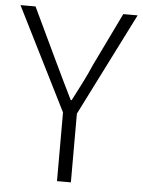

<svg xmlns="http://www.w3.org/2000/svg" viewBox="-52 -771 607 813"><g transform="rotate(5 251.0 -364.5)"><path d="M221 0H280V-292L500 -729H439L331 -506C308 -452 281 -401 253 -347H249C222 -401 198 -452 172 -506L66 -729H2L221 -292Z"/></g></svg>

Font: Noto Sans SC Light
Style: Regular
Weight: 300
Designer: Ryoko NISHIZUKA 西塚涼子 (kana, bopomofo & ideographs); Paul D. Hunt (Latin, Greek & Cyrillic); Sandoll Communications 산돌커뮤니
Foundry: Adobe
Version: Version 2.004;hotconv 1.0.118;makeotfexe 2.5.65603